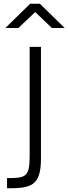

<svg xmlns="http://www.w3.org/2000/svg" viewBox="-20 -945 369 1036"><path d="M79 -794 170 -880 260 -794H329L195 -925H143L9 -794ZM140 -692V-102C140 11 118 16 18 16V71C146 71 201 60 201 -89V-692Z"/></svg>

Font: RazerF5 Light
Style: Regular
Weight: 300
Foundry: Razer Inc.
Version: Version 2